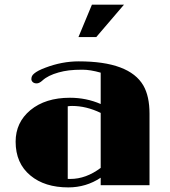

<svg xmlns="http://www.w3.org/2000/svg" viewBox="-20 -793 728 822"><path d="M411.1 -32.2Q348.6 9.3 272.5 9.3Q171.4 9.3 110.4 -41.5Q46.9 -93.8 46.9 -186.5Q46.9 -268.6 109.9 -321.3Q174.3 -374.5 279.3 -374.5Q349.6 -374.5 411.1 -347.7V-481.9Q366.7 -494.6 332.8 -494.6Q298.8 -494.6 275.4 -491.7Q252 -488.8 231 -482.9Q185.5 -470.2 162.1 -448.7Q148.4 -436 137.2 -436Q126 -436 120.1 -441.7Q114.3 -447.3 114.3 -454.1Q114.3 -460.9 116.7 -466.6Q119.1 -472.2 126 -478Q140.6 -490.7 174.8 -503.4Q245.6 -530.3 316.9 -530.3Q533.7 -530.3 593.8 -426.8Q620.1 -380.9 620.1 -306.2V0H411.1ZM411.1 -309.6Q349.6 -339.4 288.6 -339.4Q278.8 -339.4 270 -337.9V-27.3Q272.5 -26.9 275.4 -26.9Q278.3 -26.9 281.2 -26.9Q348.1 -26.9 411.1 -74.2ZM373.5 -772.9H510.7L392.1 -634.3H315.9Z"/></svg>

Font: Limelight
Style: Regular
Weight: 400
Designer: Nicole Fally
Foundry: Nicole Fally
Version: Version 1.002